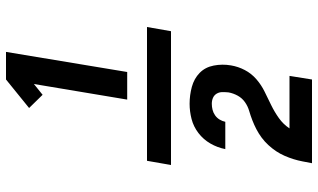

<svg xmlns="http://www.w3.org/2000/svg" viewBox="-230 -660 1060 640"><g transform="rotate(-90 300.0 -340.0)"><path d="M288 -446 340 -757 304 -728 260 -773 355 -850H447L380 -446ZM76 170Q79 154 82 138.5Q85 123 89.5 108.5Q94 94 100.5 79Q107 64 116 50.5Q125 37 136.5 24.5Q148 12 161.5 2Q175 -8 189.5 -15.5Q204 -23 219.5 -29Q235 -35 250.5 -39.5Q266 -44 279.5 -53.5Q293 -63 301 -77.5Q309 -92 312 -108Q313 -118 313 -128.5Q313 -139 308 -147.5Q303 -156 294 -160Q285 -164 274 -164Q264 -164 254 -161.5Q244 -159 235.5 -153Q227 -147 221.5 -138Q216 -129 214 -119H123Q128 -145 141.5 -168.5Q155 -192 176.5 -208.5Q198 -225 223.5 -231.5Q249 -238 274 -238Q303 -238 330.5 -230.5Q358 -223 377 -204.5Q396 -186 401.5 -157.5Q407 -129 402 -100Q398 -76 386.5 -54Q375 -32 356 -15.5Q337 1 314.5 12Q292 23 269.5 34Q247 45 226.5 59.5Q206 74 192 95H367L355 170ZM70 -300 84 -380H530L516 -300Z"/></g></svg>

Font: Iosevka Curly Heavy Extended
Style: Italic
Weight: 900
Width: 7
Italic angle: -9°
Monospace: yes
Designer: Belleve Invis
Foundry: Belleve Invis
Version: Version 11.1.0; ttfautohint (v1.8.3)